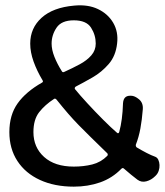

<svg xmlns="http://www.w3.org/2000/svg" viewBox="-20 -688 617 718"><path d="M256 10Q184 10 129.5 -15Q75 -40 45 -86Q15 -132 15 -194Q15 -258 46 -301.5Q77 -345 137 -379Q143 -382 139 -388Q118 -423 105.5 -458Q93 -493 93 -525Q93 -583 135.5 -621.5Q178 -660 257 -667Q309 -672 346.5 -654Q384 -636 403.5 -602.5Q423 -569 418 -526Q413 -479 386.5 -448.5Q360 -418 326 -398.5Q292 -379 263 -364Q257 -359 261 -354Q278 -333 307 -301.5Q336 -270 366 -240Q396 -210 417 -192Q420 -189 422.5 -190Q425 -191 426 -195Q432 -217 435.5 -243.5Q439 -270 440 -302Q441 -316 447.5 -323Q454 -330 467 -330H470Q484 -330 500 -316.5Q516 -303 514 -279Q511 -240 505 -207.5Q499 -175 488 -147Q487 -141 491 -137Q511 -125 528.5 -116Q546 -107 560 -102Q568 -99 572 -90.5Q576 -82 576.5 -71Q577 -60 573.5 -49.5Q570 -39 563 -32L560 -29Q546 -15 527.5 -10Q509 -5 494 -16Q483 -24 470.5 -34.5Q458 -45 444 -57Q439 -62 434 -57Q400 -22 354.5 -6Q309 10 256 10ZM256 -65Q293 -65 325 -73Q357 -81 381 -105Q383 -107 383 -110Q383 -113 381 -115Q345 -150 319.5 -175Q294 -200 274 -220.5Q254 -241 234.5 -263.5Q215 -286 191 -316Q186 -321 182 -318Q148 -296 126.5 -268.5Q105 -241 105 -194Q105 -137 145 -101Q185 -65 256 -65ZM220 -419Q251 -433 278 -447.5Q305 -462 321.5 -481Q338 -500 338 -525Q338 -557 320.5 -584.5Q303 -612 256 -612Q210 -612 191.5 -584.5Q173 -557 173 -525Q173 -502 183.5 -475.5Q194 -449 211 -422Q214 -416 220 -419Z"/></svg>

Font: Winky Sans Light
Style: Regular
Weight: 300
Designer: Simon Atzbach
Foundry: typofactur
Version: Version 1.205